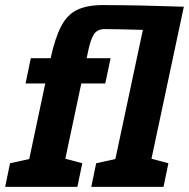

<svg xmlns="http://www.w3.org/2000/svg" viewBox="-55 -726 734 746"><path d="M35.7 0 141.7 -500Q158.7 -577 181.7 -622.3Q204.7 -667.7 243.3 -687Q282 -706.3 345.3 -706.3Q373.7 -706.3 413.7 -705.8Q453.7 -705.3 496.2 -704.5Q538.7 -703.7 576 -702.3Q613.3 -701 636.3 -700.5Q659.3 -700 659.3 -700L500.3 -610Q500.3 -610 477.3 -610.5Q454.3 -611 420.2 -612Q386 -613 352.3 -613Q322.7 -613 309.8 -592.5Q297 -572 288.7 -533L175.7 0ZM44.3 -401.7 64.7 -500H374.7L354 -401.7ZM370.3 0 519.3 -700H659.3L510.3 0ZM-35 0 -16 -91.7 89.7 -115 45 0ZM165.7 0 164.3 -118.3 264.7 -91.7 245.7 0ZM500.3 0 499 -118.3 599.3 -91.7 580.3 0ZM299.7 0 318.7 -91.7 424.3 -115 379.7 0Z"/></svg>

Font: Epunda Slab Light
Style: Italic
Weight: 300
Italic angle: -12°
Designer: Simon Atzbach
Foundry: typofactur
Version: Version 1.102